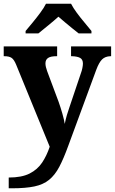

<svg xmlns="http://www.w3.org/2000/svg" viewBox="-20 -786 619 1035"><path d="M27 171Q97 171 139.5 149.5Q182 128 207 90.5Q232 53 248 5L68 -435Q56 -465 42.5 -474Q29 -483 4 -483H0V-536H288V-483H284Q253 -483 239 -473.5Q225 -464 225 -444Q225 -435 227.5 -424.5Q230 -414 234 -403L296 -237Q307 -206 316.5 -172.5Q326 -139 329 -118Q334 -143 340.5 -165.5Q347 -188 354 -207L417 -394Q421 -404 424 -419Q427 -434 427 -443Q427 -465 412.5 -473.5Q398 -482 368 -483H363V-536H579V-483H575Q547 -482 530.5 -466Q514 -450 499 -410L348 0Q323 69 299.5 113.5Q276 158 244.5 183.5Q213 209 165.5 219Q118 229 44 229H27ZM118 -619Q134 -638 155.5 -664Q177 -690 197 -717Q217 -744 228 -766H363Q374 -744 394 -717Q414 -690 436 -664Q458 -638 473 -619V-606H404Q390 -617 370 -633Q350 -649 330 -666Q310 -683 295 -696Q273 -676 240.5 -649.5Q208 -623 187 -606H118Z"/></svg>

Font: Noto Serif Gurmukhi
Style: Bold
Weight: 700
Designer: Vaibhav Singh and the Monotype Design Team
Foundry: Monotype Imaging Inc.
Version: Version 2.004; ttfautohint (v1.8.4.7-5d5b)